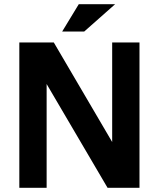

<svg xmlns="http://www.w3.org/2000/svg" viewBox="-20 -894 756 914"><path d="M72 0H202V-494L492 0H644V-692H514V-218L236 -692H72ZM276 -744H381L528 -874H355Z"/></svg>

Font: Ronzino
Style: Bold
Weight: 700
Designer: Nunzio Mazzaferro
Foundry: Collletttivo
Version: Version 1.000;Glyphs 3.3 (3337)